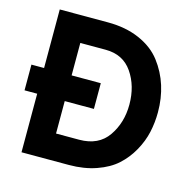

<svg xmlns="http://www.w3.org/2000/svg" viewBox="-103 -804 916 909"><g transform="rotate(15 355.0 -350.0)"><path d="M18 -287V-413H80V-700H316Q404 -700 471.5 -670.5Q539 -641 578 -590Q617 -539 636 -478.5Q655 -418 655 -350Q655 -300 644.5 -252Q634 -204 608 -157.5Q582 -111 544 -76.5Q506 -42 446 -21Q386 0 312 0H80V-287ZM328 -128Q423 -128 469 -194.5Q515 -261 515 -350Q515 -441 470 -506.5Q425 -572 339 -572H215V-413H358V-287H215V-128Z"/></g></svg>

Font: OVRPSS Recut ExtraBold
Style: Regular
Weight: 800
Designer: Giant Group
Foundry: Giant Group
Version: Version 1.001;hotconv 1.0.109;makeotfexe 2.5.65596